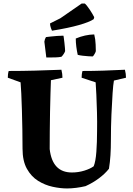

<svg xmlns="http://www.w3.org/2000/svg" viewBox="-20 -1050 749 1082"><path d="M358 12Q320 12 276.5 2.5Q233 -7 194.5 -31Q156 -55 131.5 -99Q107 -143 107 -212Q107 -264 106 -320Q105 -376 103.5 -428.5Q102 -481 100 -522.5Q98 -564 96 -586L24 -612Q24 -621 25 -630.5Q26 -640 29 -650Q104 -650 177.5 -652Q251 -654 326 -657Q332 -634 332 -612L267 -598Q266 -570 264.5 -522.5Q263 -475 262 -419Q261 -363 260.5 -308Q260 -253 260 -210Q275 -78 385 -78Q422 -78 455.5 -88.5Q489 -99 508 -113Q519 -140 523 -194Q527 -248 527 -311Q528 -364 526.5 -417.5Q525 -471 523 -515.5Q521 -560 519 -586L440 -612Q440 -621 441 -630.5Q442 -640 445 -650Q504 -650 564 -652Q624 -654 684 -657Q690 -634 690 -612L622 -596Q618 -575 614.5 -524.5Q611 -474 608 -405Q605 -336 605 -263Q605 -215 602.5 -175.5Q600 -136 594 -99Q572 -71 538 -45.5Q504 -20 462 -1Q437 5 409.5 8.5Q382 12 358 12ZM418 -741Q413 -764 410 -787Q407 -810 407 -833Q460 -855 511 -856Q518 -829 519 -799Q520 -769 520 -762Q520 -758 512.5 -745Q505 -732 502 -732Q494 -732 478 -733Q462 -734 445.5 -736Q429 -738 418 -741ZM241 -726 230 -815Q232 -830 239 -841Q247 -842 264.5 -844Q282 -846 302 -847.5Q322 -849 337 -849Q338 -849 339.5 -837.5Q341 -826 343 -809.5Q345 -793 346 -779.5Q347 -766 347 -762Q345 -755 338 -744.5Q331 -734 326 -730Q312 -727 291 -726.5Q270 -726 241 -726ZM273 -877Q266 -892 263 -906L262 -918L320 -947L440 -1030H458Q468 -1022 484.5 -997.5Q501 -973 511 -953L508 -942Q485 -926 425.5 -909Q366 -892 273 -877Z"/></svg>

Font: Labrada
Style: Bold
Weight: 700
Designer: Mercedes Jáuregui
Foundry: Omnibus-Type Team
Version: Version 1.000; ttfautohint (v1.8.4.7-5d5b)